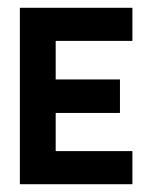

<svg xmlns="http://www.w3.org/2000/svg" viewBox="-20 -473 379 493"><path d="M31 0H320V-85H123V-183H288V-269H123V-368H320V-453H31Z"/></svg>

Font: Rabbid Highway Sign II Hop
Style: Regular
Weight: 400
Foundry: Cannot Into Space Fonts
Version: Version 0.277